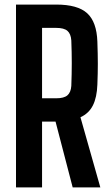

<svg xmlns="http://www.w3.org/2000/svg" viewBox="-20 -820 486 840"><path d="M50 0V-800H226Q320 -800 361.5 -762Q403 -724 406 -638Q408 -581 408 -540.5Q408 -500 406 -450Q404 -394 386.5 -359Q369 -324 332 -307L419 0H298L223 -288H164V0ZM164 -390H226Q260 -390 275 -403Q290 -416 292 -444Q294 -497 294 -544Q294 -591 292 -643Q290 -672 275 -685Q260 -698 226 -698H164Z"/></svg>

Font: Big Shoulders Text
Style: Bold
Weight: 700
Designer: Patric King
Foundry: XO Type Co
Version: Version 1.000; ttfautohint (v1.8.2)